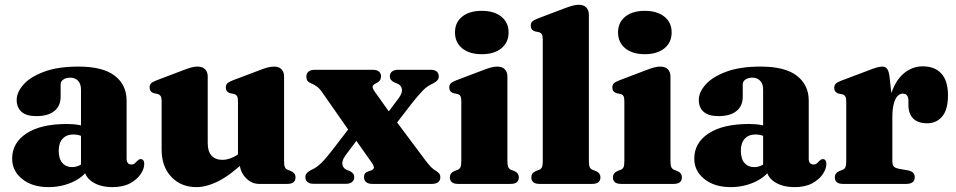

<svg xmlns="http://www.w3.org/2000/svg" viewBox="-20 -772 4012 806"><path d="M334 -67V-78L320 -78.5V-396.5Q320 -419.5 307.8 -432.8Q295.5 -446 274.5 -446Q257.5 -446 246 -438.2Q234.5 -430.5 234.5 -418V-366Q234.5 -327 208 -305.8Q181.5 -284.5 132.5 -284.5Q91 -284.5 70.5 -302.5Q50 -320.5 50 -352.5Q50 -385 78.8 -417.2Q107.5 -449.5 165.2 -471Q223 -492.5 309.5 -492.5Q412 -492.5 461.8 -454Q511.5 -415.5 511.5 -349.5V-105Q511.5 -94.5 516.5 -88Q521.5 -81.5 531.5 -81.5Q540.5 -81.5 545.8 -86.2Q551 -91 555.5 -96Q559 -99.5 562.5 -101.8Q566 -104 570.5 -104Q578.5 -104 582 -98.5Q585.5 -93 585.5 -84Q585.5 -63.5 570.5 -41Q555.5 -18.5 526 -2.5Q496.5 13.5 452.5 13.5Q400 13.5 367 -9Q334 -31.5 334 -67ZM31 -106Q31 -172.5 91.2 -212Q151.5 -251.5 260.5 -251.5Q290.5 -251.5 313.5 -247Q336.5 -242.5 351.5 -234.5L336.5 -194.5Q324 -201 312.8 -204.2Q301.5 -207.5 288 -207.5Q259.5 -207.5 243 -189.8Q226.5 -172 226.5 -139.5Q226.5 -105.5 241.8 -88Q257 -70.5 282.5 -70.5Q300 -70.5 315.8 -78.8Q331.5 -87 340.5 -99L352 -62.5Q327.5 -26.5 281.8 -6.5Q236 13.5 184 13.5Q115.5 13.5 73.2 -20.5Q31 -54.5 31 -106Z M985.5 -93V-105.5L979 -106V-347.5Q979 -362.5 974.8 -368.8Q970.5 -375 962 -377.5L947 -380.5Q937 -383.5 932.5 -389.5Q928 -395.5 928 -404.5Q928 -415.5 934 -421.8Q940 -428 956.5 -434.5L1065 -475.5Q1088 -484.5 1102.5 -488.5Q1117 -492.5 1130.5 -492.5Q1151 -492.5 1161.8 -481Q1172.5 -469.5 1172.5 -451.5V-97.5Q1172.5 -78.5 1175.8 -70.8Q1179 -63 1187 -59.5L1200 -54.5Q1211 -50 1215.8 -43.2Q1220.5 -36.5 1220.5 -27Q1220.5 -14.5 1212.2 -7.2Q1204 0 1186 0H1067.5Q1034.5 0 1010 -27.2Q985.5 -54.5 985.5 -93ZM658.5 -143.5V-347.5Q658.5 -362.5 654.2 -368.8Q650 -375 642 -377.5L627 -380.5Q617 -383.5 612.5 -389.5Q608 -395.5 608 -404.5Q608 -415.5 614 -421.8Q620 -428 636.5 -434.5L744.5 -475.5Q769 -485 783.2 -488.8Q797.5 -492.5 808.5 -492.5Q830.5 -492.5 841.2 -481Q852 -469.5 852 -451.5V-171Q852 -136 868.2 -118.5Q884.5 -101 913.5 -101Q931 -101 950.8 -108.5Q970.5 -116 987.5 -131L1006 -147L1033.5 -118L1017.5 -103Q949 -38 898.2 -12.2Q847.5 13.5 805 13.5Q739.5 13.5 699 -29.8Q658.5 -73 658.5 -143.5Z M1468.5 -263.5 1519 -238 1430.5 -120Q1414.5 -98 1417.2 -81.8Q1420 -65.5 1436.5 -58.5L1448 -54Q1457.5 -49.5 1462.2 -43.5Q1467 -37.5 1467 -28Q1467 -15.5 1458 -8Q1449 -0.5 1433.5 -0.5H1295Q1279.5 -0.5 1270.8 -8Q1262 -15.5 1262 -28Q1262 -37.5 1267 -44Q1272 -50.5 1285.5 -58Q1302 -65 1315 -75.5Q1328 -86 1342.8 -102.5Q1357.5 -119 1377.5 -145ZM1553 -387.5 1636 -271 1644 -262 1765 -100Q1780.5 -80 1789.8 -70.5Q1799 -61 1809 -55.5Q1819 -49.5 1823.8 -43.2Q1828.5 -37 1828.5 -27.5Q1828.5 -15 1819.5 -7.5Q1810.5 0 1794 0H1542.5Q1526 0 1517 -7.5Q1508 -15 1508 -28Q1508 -37.5 1512 -43.2Q1516 -49 1524.5 -52L1536.5 -56Q1549 -60 1549.5 -68.2Q1550 -76.5 1539 -91.5L1455 -210.5L1447 -220.5L1333.5 -383Q1321.5 -400.5 1310.5 -408.5Q1299.5 -416.5 1287.5 -421.5Q1275 -426.5 1270.5 -433.2Q1266 -440 1266 -451Q1266 -464 1275.2 -471.5Q1284.5 -479 1300.5 -479H1546Q1561.5 -479 1570.5 -471.8Q1579.5 -464.5 1579.5 -451.5Q1579.5 -443 1576.2 -437Q1573 -431 1566 -426.5L1554.5 -420Q1544.5 -415 1544.2 -407.8Q1544 -400.5 1553 -387.5ZM1616 -217.5 1565.5 -242.5 1653 -359Q1670 -381.5 1667.2 -398Q1664.5 -414.5 1647 -421.5L1636 -426Q1626 -430.5 1621.2 -436.8Q1616.5 -443 1616.5 -451.5Q1616.5 -464.5 1625.8 -471.8Q1635 -479 1650.5 -479H1788.5Q1804.5 -479 1813.2 -471.8Q1822 -464.5 1822 -451.5Q1822 -442.5 1816.8 -435.8Q1811.5 -429 1798.5 -422Q1774 -411.5 1755.2 -392.2Q1736.5 -373 1706 -334.5Z M2110 -451.5V-97.5Q2110 -78.5 2113.5 -70.8Q2117 -63 2124.5 -59.5L2137.5 -54.5Q2148.5 -50 2153.2 -43.2Q2158 -36.5 2158 -27Q2158 -14.5 2149.8 -7.2Q2141.5 0 2123.5 0H1903Q1885 0 1876.8 -7.2Q1868.5 -14.5 1868.5 -27Q1868.5 -36.5 1873.2 -43.2Q1878 -50 1888.5 -54.5L1902 -59.5Q1910 -63 1913.2 -70.8Q1916.5 -78.5 1916.5 -97.5V-347.5Q1916.5 -362.5 1912.5 -369Q1908.5 -375.5 1900 -377.5L1885 -380.5Q1875 -383.5 1870.5 -389.5Q1866 -395.5 1866 -404.5Q1866 -415.5 1872 -421.8Q1878 -428 1894.5 -434.5L2002.5 -475.5Q2027 -485 2041.2 -488.8Q2055.5 -492.5 2066.5 -492.5Q2088.5 -492.5 2099.2 -481Q2110 -469.5 2110 -451.5ZM2002.5 -544.5Q1950.5 -544.5 1920.2 -569.2Q1890 -594 1890 -636Q1890 -678 1920.2 -702.2Q1950.5 -726.5 2002.5 -726.5Q2054.5 -726.5 2084.8 -702Q2115 -677.5 2115 -636Q2115 -594 2084.8 -569.2Q2054.5 -544.5 2002.5 -544.5Z M2452 -711V-97.5Q2452 -78.5 2455.5 -70.8Q2459 -63 2466.5 -59.5L2480 -54.5Q2491 -50 2495.8 -43.2Q2500.5 -36.5 2500.5 -27Q2500.5 -14.5 2492.2 -7.2Q2484 0 2465.5 0H2245Q2227 0 2218.8 -7.2Q2210.5 -14.5 2210.5 -27Q2210.5 -36.5 2215.2 -43.2Q2220 -50 2231 -54.5L2244 -59.5Q2252 -63 2255.2 -70.8Q2258.5 -78.5 2258.5 -97.5V-607Q2258.5 -622 2254.5 -628.2Q2250.5 -634.5 2242 -637L2227 -640Q2217 -643 2212.5 -649Q2208 -655 2208 -664Q2208 -675 2214 -681.2Q2220 -687.5 2236.5 -694L2344.5 -735Q2369.5 -744.5 2383.8 -748.2Q2398 -752 2409 -752Q2430.5 -752 2441.2 -740.5Q2452 -729 2452 -711Z M2794.5 -451.5V-97.5Q2794.5 -78.5 2798 -70.8Q2801.5 -63 2809 -59.5L2822 -54.5Q2833 -50 2837.8 -43.2Q2842.5 -36.5 2842.5 -27Q2842.5 -14.5 2834.2 -7.2Q2826 0 2808 0H2587.5Q2569.5 0 2561.2 -7.2Q2553 -14.5 2553 -27Q2553 -36.5 2557.8 -43.2Q2562.5 -50 2573 -54.5L2586.5 -59.5Q2594.5 -63 2597.8 -70.8Q2601 -78.5 2601 -97.5V-347.5Q2601 -362.5 2597 -369Q2593 -375.5 2584.5 -377.5L2569.5 -380.5Q2559.5 -383.5 2555 -389.5Q2550.5 -395.5 2550.5 -404.5Q2550.5 -415.5 2556.5 -421.8Q2562.5 -428 2579 -434.5L2687 -475.5Q2711.5 -485 2725.8 -488.8Q2740 -492.5 2751 -492.5Q2773 -492.5 2783.8 -481Q2794.5 -469.5 2794.5 -451.5ZM2687 -544.5Q2635 -544.5 2604.8 -569.2Q2574.5 -594 2574.5 -636Q2574.5 -678 2604.8 -702.2Q2635 -726.5 2687 -726.5Q2739 -726.5 2769.2 -702Q2799.5 -677.5 2799.5 -636Q2799.5 -594 2769.2 -569.2Q2739 -544.5 2687 -544.5Z M3197.5 -67V-78L3183.5 -78.5V-396.5Q3183.5 -419.5 3171.2 -432.8Q3159 -446 3138 -446Q3121 -446 3109.5 -438.2Q3098 -430.5 3098 -418V-366Q3098 -327 3071.5 -305.8Q3045 -284.5 2996 -284.5Q2954.5 -284.5 2934 -302.5Q2913.5 -320.5 2913.5 -352.5Q2913.5 -385 2942.2 -417.2Q2971 -449.5 3028.8 -471Q3086.5 -492.5 3173 -492.5Q3275.5 -492.5 3325.2 -454Q3375 -415.5 3375 -349.5V-105Q3375 -94.5 3380 -88Q3385 -81.5 3395 -81.5Q3404 -81.5 3409.2 -86.2Q3414.5 -91 3419 -96Q3422.5 -99.5 3426 -101.8Q3429.5 -104 3434 -104Q3442 -104 3445.5 -98.5Q3449 -93 3449 -84Q3449 -63.5 3434 -41Q3419 -18.5 3389.5 -2.5Q3360 13.5 3316 13.5Q3263.5 13.5 3230.5 -9Q3197.5 -31.5 3197.5 -67ZM2894.5 -106Q2894.5 -172.5 2954.8 -212Q3015 -251.5 3124 -251.5Q3154 -251.5 3177 -247Q3200 -242.5 3215 -234.5L3200 -194.5Q3187.5 -201 3176.2 -204.2Q3165 -207.5 3151.5 -207.5Q3123 -207.5 3106.5 -189.8Q3090 -172 3090 -139.5Q3090 -105.5 3105.2 -88Q3120.5 -70.5 3146 -70.5Q3163.5 -70.5 3179.2 -78.8Q3195 -87 3204 -99L3215.5 -62.5Q3191 -26.5 3145.2 -6.5Q3099.5 13.5 3047.5 13.5Q2979 13.5 2936.8 -20.5Q2894.5 -54.5 2894.5 -106Z M3707 -271Q3707 -346 3727.2 -395.5Q3747.5 -445 3780.8 -469.2Q3814 -493.5 3853 -493.5Q3904.5 -493.5 3932 -463Q3959.5 -432.5 3959.5 -372Q3959.5 -311.5 3935.2 -283Q3911 -254.5 3872.5 -254.5Q3833 -254.5 3813.2 -274.8Q3793.5 -295 3793.5 -331V-351Q3793 -364.5 3787.2 -371.8Q3781.5 -379 3769.5 -379Q3757.5 -379 3747.8 -368.8Q3738 -358.5 3732 -336.2Q3726 -314 3726 -277.5ZM3714 -451.5 3726 -344V-97.5Q3726 -81 3731.2 -74Q3736.5 -67 3753.5 -63.5L3793 -56.5Q3806.5 -53.5 3813.2 -46.8Q3820 -40 3820 -27.5Q3820 -14.5 3811 -7.2Q3802 0 3784.5 0H3519Q3501 0 3492.8 -7.2Q3484.5 -14.5 3484.5 -27Q3484.5 -36.5 3489.2 -43.2Q3494 -50 3504.5 -54.5L3518 -59.5Q3526 -63 3529.2 -70.8Q3532.5 -78.5 3532.5 -97V-346Q3532.5 -361 3528.5 -367.2Q3524.5 -373.5 3516 -376L3501 -379Q3491 -382 3486.5 -388Q3482 -394 3482 -403Q3482 -413.5 3488.2 -420.2Q3494.5 -427 3510.5 -433L3615.5 -472.5Q3647.5 -485.5 3661.8 -489Q3676 -492.5 3684 -492.5Q3697 -492.5 3704 -483.2Q3711 -474 3714 -451.5Z"/></svg>

Font: Fraunces ExtraBold
Style: Regular
Weight: 800
Version: Version 1.000;[b76b70a41]